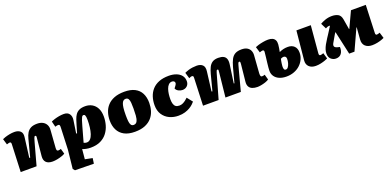

<svg xmlns="http://www.w3.org/2000/svg" viewBox="-6 -1432 5225 2558"><g transform="rotate(-20 2606.5 -153.5)"><path d="M693 -32Q678 -22 647 -11Q616 0 580 7Q544 14 515 14Q451 14 422 -16.5Q393 -47 398 -102L423 -361Q425 -375 421 -381Q417 -387 411 -387Q403 -387 398.5 -381.5Q394 -376 389 -360.5Q384 -345 374 -310L289 0H64L80 -390Q81 -405 76 -412.5Q71 -420 61 -420Q53 -420 43 -417Q33 -414 18 -409L-7 -492Q4 -498 32 -507.5Q60 -517 96 -524Q132 -531 166 -531Q219 -531 249 -504.5Q279 -478 272 -423L236 -139L248 -136L312 -382Q324 -429 344 -462Q364 -495 398 -513Q432 -531 488 -531Q535 -531 567.5 -513.5Q600 -496 616.5 -464Q633 -432 629 -391L611 -142Q610 -120 614.5 -109.5Q619 -99 635 -99Q646 -99 656 -102Q666 -105 672 -107Z M769 -366Q771 -397 766.5 -408Q762 -419 746 -419Q738 -419 725 -416Q712 -413 704 -410L684 -490Q704 -500 734.5 -509.5Q765 -519 799.5 -525Q834 -531 866 -531Q921 -531 945 -496.5Q969 -462 961 -410L934 -230L946 -227L978 -336Q989 -373 1000.5 -407.5Q1012 -442 1031 -470Q1050 -498 1083 -514.5Q1116 -531 1169 -531Q1224 -531 1266.5 -506.5Q1309 -482 1333.5 -434.5Q1358 -387 1358 -316Q1358 -256 1341.5 -197.5Q1325 -139 1289 -91Q1253 -43 1195 -14.5Q1137 14 1054 14Q1020 14 989 7.5Q958 1 938 -8L925 132L1029 153L1018 229L752 225L729 198L757 -64ZM1109 -428Q1102 -428 1096 -424.5Q1090 -421 1083 -408.5Q1076 -396 1067 -369Q1058 -342 1045 -295L985 -80Q996 -74 1007.5 -71.5Q1019 -69 1028 -69Q1058 -69 1079.5 -92.5Q1101 -116 1114 -156Q1127 -196 1133 -246Q1139 -296 1139 -349Q1139 -375 1136.5 -390.5Q1134 -406 1130 -414Q1126 -422 1120.5 -425Q1115 -428 1109 -428Z M1681 17Q1588 17 1529 -15.5Q1470 -48 1441.5 -105.5Q1413 -163 1413 -238Q1413 -298 1430 -351.5Q1447 -405 1484.5 -446Q1522 -487 1581.5 -510.5Q1641 -534 1725 -534Q1814 -534 1872.5 -504Q1931 -474 1960 -417.5Q1989 -361 1989 -281Q1989 -224 1973 -170.5Q1957 -117 1921 -75Q1885 -33 1826 -8Q1767 17 1681 17ZM1694 -75Q1729 -75 1744 -105Q1759 -135 1762.5 -182.5Q1766 -230 1766 -282Q1766 -327 1763.5 -362.5Q1761 -398 1749 -418.5Q1737 -439 1710 -439Q1694 -439 1680.5 -430Q1667 -421 1657.5 -398.5Q1648 -376 1643 -336Q1638 -296 1638 -233Q1638 -184 1641.5 -148.5Q1645 -113 1657 -94Q1669 -75 1694 -75Z M2355 -531Q2412 -531 2458 -514Q2504 -497 2531 -463.5Q2558 -430 2558 -381Q2558 -341 2532 -315.5Q2506 -290 2465 -290Q2439 -290 2410.5 -304Q2382 -318 2371 -345L2396 -379Q2410 -398 2409 -412.5Q2408 -427 2397 -435.5Q2386 -444 2369 -444Q2340 -444 2320.5 -424Q2301 -404 2289.5 -371.5Q2278 -339 2273.5 -302Q2269 -265 2269 -229Q2269 -192 2277 -164.5Q2285 -137 2303.5 -123Q2322 -109 2355 -109Q2382 -109 2404 -119.5Q2426 -130 2445 -144.5Q2464 -159 2480 -175L2542 -97Q2532 -85 2512.5 -66Q2493 -47 2463 -29Q2433 -11 2392 1.5Q2351 14 2298 14Q2230 14 2172 -13Q2114 -40 2079 -93.5Q2044 -147 2044 -226Q2044 -289 2062 -344.5Q2080 -400 2117.5 -442Q2155 -484 2214 -507.5Q2273 -531 2355 -531Z M3002 -334Q3004 -358 3005 -372Q3006 -386 2992 -386Q2985 -386 2980 -377.5Q2975 -369 2969.5 -348Q2964 -327 2953 -291L2870 0H2649L2664 -387Q2665 -408 2660 -414Q2655 -420 2641 -420Q2631 -420 2619 -414.5Q2607 -409 2602 -407L2577 -492Q2605 -505 2633 -513.5Q2661 -522 2691 -526Q2721 -530 2750 -530Q2803 -530 2832.5 -502.5Q2862 -475 2854 -413L2820 -139L2832 -137L2890 -360Q2904 -413 2922.5 -451Q2941 -489 2972.5 -509.5Q3004 -530 3056 -530Q3101 -530 3129 -516Q3157 -502 3167.5 -472Q3178 -442 3171 -393L3135 -139L3144 -137L3201 -350Q3218 -412 3239 -451.5Q3260 -491 3294.5 -510.5Q3329 -530 3386 -530Q3435 -530 3465 -512Q3495 -494 3508 -464Q3521 -434 3518 -398L3500 -150Q3499 -127 3503 -113Q3507 -99 3524 -99Q3535 -99 3543.5 -101Q3552 -103 3562 -107L3583 -32Q3561 -17 3530.5 -7Q3500 3 3469.5 8.5Q3439 14 3418 14Q3376 14 3345 1.5Q3314 -11 3299.5 -38Q3285 -65 3289 -105L3314 -349Q3316 -372 3313 -379Q3310 -386 3302 -386Q3294 -386 3289 -378.5Q3284 -371 3277 -346Q3270 -321 3256 -269L3185 0H2967Z M3829 16Q3771 16 3728.5 -2.5Q3686 -21 3662.5 -54.5Q3639 -88 3639 -133Q3639 -150 3641.5 -179.5Q3644 -209 3648.5 -245.5Q3653 -282 3657.5 -319.5Q3662 -357 3665 -390Q3667 -405 3662 -412.5Q3657 -420 3646 -420Q3638 -420 3628 -417Q3618 -414 3603 -409L3578 -492Q3589 -498 3620 -507.5Q3651 -517 3690.5 -524Q3730 -531 3763 -531Q3800 -531 3824.5 -519.5Q3849 -508 3861 -484.5Q3873 -461 3870 -424Q3868 -399 3863.5 -373.5Q3859 -348 3854 -322Q3884 -336 3913.5 -343Q3943 -350 3977 -350Q4033 -350 4066.5 -318Q4100 -286 4100 -225Q4100 -176 4080 -132.5Q4060 -89 4024 -55.5Q3988 -22 3938 -3Q3888 16 3829 16ZM3853 -75Q3871 -75 3885 -94.5Q3899 -114 3907.5 -144Q3916 -174 3916 -205Q3916 -224 3906 -234.5Q3896 -245 3879 -245Q3870 -245 3861 -242.5Q3852 -240 3838 -233Q3835 -221 3832 -206Q3829 -191 3827 -176Q3825 -161 3823.5 -147Q3822 -133 3822 -124Q3822 -103 3828 -89Q3834 -75 3853 -75ZM4245 16Q4184 16 4150 -17Q4116 -50 4121 -106L4161 -517H4365L4331 -128Q4330 -113 4335 -105.5Q4340 -98 4350 -98Q4358 -98 4368.5 -101Q4379 -104 4394 -109L4418 -26Q4407 -20 4379.5 -10Q4352 0 4316.5 8Q4281 16 4245 16Z M4791 14H4716L4643 -315H4638Q4628 -299 4619 -283.5Q4610 -268 4601 -252.5Q4592 -237 4583 -221Q4574 -205 4565 -190Q4550 -163 4557.5 -145.5Q4565 -128 4599 -119L4631 -111Q4633 -53 4607 -18.5Q4581 16 4530 16Q4491 16 4461 -10.5Q4431 -37 4431 -89Q4431 -118 4440 -146Q4449 -174 4466.5 -206.5Q4484 -239 4511 -280Q4523 -298 4534.5 -315.5Q4546 -333 4557 -350.5Q4568 -368 4579.5 -386Q4591 -404 4603 -423Q4599 -424 4596 -424.5Q4593 -425 4587 -425Q4580 -425 4567.5 -421Q4555 -417 4540 -408L4501 -487Q4526 -503 4571.5 -519.5Q4617 -536 4669 -536Q4719 -536 4755 -517Q4791 -498 4801 -442L4826 -294H4830L4936 -521H5146L5131 -128Q5130 -113 5135 -105.5Q5140 -98 5150 -98Q5158 -98 5168.5 -101Q5179 -104 5193 -109L5218 -26Q5207 -20 5180.5 -10.5Q5154 -1 5118 6.5Q5082 14 5044 14Q4983 14 4947.5 -19Q4912 -52 4917 -114L4930 -281H4926Z"/></g></svg>

Font: Literata Black
Style: Italic
Weight: 900
Italic angle: -2°
Designer: Latin by Veronika Burian and Jose Scaglione. Greek by Irene Vlachou. Cyrillic by Vera Evstafieva
Foundry: TypeTogether
Version: Version 3.002